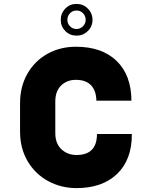

<svg xmlns="http://www.w3.org/2000/svg" viewBox="-20 -951 780 986"><path d="M657 -263Q658 -132 582 -58.5Q506 15 373 15Q294 15 227.5 -21Q161 -57 122 -123Q83 -189 83 -275V-421Q83 -506 120.5 -572Q158 -638 223.5 -674.5Q289 -711 370 -711Q503 -711 578.5 -638.5Q654 -566 655 -434H475Q474 -485 447.5 -513Q421 -541 370 -541Q324 -541 294 -512Q264 -483 264 -430V-267Q264 -214 295.5 -184.5Q327 -155 373 -155Q478 -155 478 -263ZM292 -849Q292 -883 315.5 -907Q339 -931 373 -931Q407 -931 431 -907Q455 -883 455 -849Q455 -815 431 -791.5Q407 -768 373 -768Q339 -768 315.5 -791.5Q292 -815 292 -849ZM373 -802Q392 -802 406 -816Q420 -830 420 -849Q420 -869 406.5 -883Q393 -897 373 -897Q353 -897 339.5 -883Q326 -869 326 -849Q326 -830 339.5 -816Q353 -802 373 -802Z"/></svg>

Font: Major Mono Display
Style: Regular
Weight: 400
Designer: Emre Parlak
Foundry: Emre Parlak
Version: Version 2.000; ttfautohint (v1.8) -l 8 -r 50 -G 200 -x 14 -D